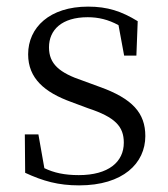

<svg xmlns="http://www.w3.org/2000/svg" viewBox="-20 -546 508 580"><path d="M219 14C352 14 419 -53 419 -135C419 -204 381 -248 280 -284L231 -302C159 -326 128 -353 128 -403C128 -456 167 -494 245 -494C277 -494 307 -487 338 -470L355 -378H392L396 -482C347 -512 305 -526 246 -526C130 -526 65 -463 65 -382C65 -309 115 -267 195 -238L246 -219C328 -192 354 -164 354 -115C354 -57 308 -17 218 -17C175 -17 143 -24 114 -38L96 -140H55L56 -24C110 1 156 14 219 14Z"/></svg>

Font: Noto Serif KR Light
Style: Regular
Weight: 300
Designer: Ryoko NISHIZUKA 西塚涼子 (kana & ideographs); Frank Grießhammer (Latin, Greek & Cyrillic); Wenlong ZHANG 张文龙 (bopomofo); San
Foundry: Adobe
Version: Version 2.001;hotconv 1.1.0;makeotfexe 2.6.0